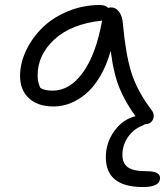

<svg xmlns="http://www.w3.org/2000/svg" viewBox="-20 -464 666 775"><path d="M196.8 -34.2Q133.3 -34.2 97.2 -67.1Q61 -100.1 61 -157.2Q61 -209.5 85.7 -261Q110.4 -312.5 152.1 -353Q193.8 -393.6 254.6 -418.7Q315.4 -443.8 382.8 -443.8Q405.3 -443.8 417 -432.1Q422.9 -434.1 428.2 -434.1Q447.8 -434.1 460.9 -416Q474.1 -397.9 476.1 -368.2Q486.8 -247.6 509.8 -172.9Q532.7 -98.1 590.8 -21Q606 -2.4 597.7 17.3Q589.4 37.1 566.9 37.1H565.9Q561.5 40 554.2 43Q516.1 59.1 495.1 91.3Q474.1 123.5 474.1 161.1Q474.1 194.8 495.8 210.9Q517.6 227.1 570.8 227.1Q600.6 227.1 613.3 233.9Q626 240.7 626 254.9Q626 291 557.1 291Q407.2 291 407.2 170.9Q407.2 112.3 441.4 64.9Q475.6 17.6 526.9 4.9Q487.3 -48.8 462.9 -107.2Q438.5 -165.5 426.8 -258.8Q410.2 -199.7 383.8 -155.3Q357.4 -110.8 326.2 -85Q294.9 -59.1 262.5 -46.6Q230 -34.2 196.8 -34.2ZM131.8 -159.2Q131.8 -131.8 143.1 -108.9Q160.2 -98.1 192.9 -98.1Q261.7 -98.1 314.7 -171.4Q367.7 -244.6 392.1 -380.9Q268.1 -367.7 200 -305.2Q131.8 -242.7 131.8 -159.2Z"/></svg>

Font: Shantell Sans Irregular
Style: Regular
Weight: 300
Designer: Stephen Nixon, Anya Danilova, Shantell Martin
Foundry: Arrow Type
Version: Version 1.006;[9816181b4]